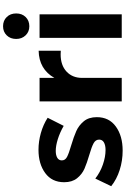

<svg xmlns="http://www.w3.org/2000/svg" viewBox="197 -1014 823 1257"><g transform="rotate(-90 608.5 -385.5)"><path d="M249 -432Q221 -432 204 -422Q187 -412 187 -392Q187 -370 210 -358Q233 -346 285 -331Q342 -314 379 -297.5Q416 -281 443 -248.5Q470 -216 470 -163Q470 -83 408.5 -38.5Q347 6 251 6Q185 6 124 -13.5Q63 -33 18 -69L68 -173Q109 -141 159.5 -123.5Q210 -106 255 -106Q286 -106 304.5 -116.5Q323 -127 323 -148Q323 -171 299.5 -184Q276 -197 224 -212Q169 -228 132.5 -244Q96 -260 70 -292.5Q44 -325 44 -377Q44 -457 104 -501Q164 -545 256 -545Q311 -545 366 -529.5Q421 -514 466 -485L413 -380Q369 -405 326 -418.5Q283 -432 249 -432Z M905 -544V-399Q897 -400 881 -400Q810 -400 768.5 -361.5Q727 -323 727 -259V0H573V-538H727V-441Q755 -491 800 -517Q845 -543 905 -544Z M989 -538H1143V0H989ZM1149 -691Q1149 -653 1125.5 -629Q1102 -605 1065 -605Q1029 -605 1005.5 -629.5Q982 -654 982 -691Q982 -729 1005.5 -753Q1029 -777 1065 -777Q1102 -777 1125.5 -753Q1149 -729 1149 -691Z"/></g></svg>

Font: Montserrat SemiBold
Style: Regular
Weight: 600
Designer: Julieta Ulanovsky
Foundry: Julieta Ulanovsky
Version: Version 6.001